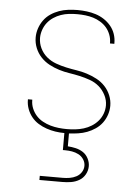

<svg xmlns="http://www.w3.org/2000/svg" viewBox="-53 -570 607 832"><g transform="rotate(5 250.0 -154.0)"><path d="M150 220V202H250Q265 202 280 199.5Q295 197 308.5 190Q322 183 330.5 170Q339 157 339 142Q339 127 330.5 114Q322 101 308.5 94Q295 87 280 84.5Q265 82 250 82H240V8Q220 8 200.5 5Q181 2 162 -4.5Q143 -11 126 -21.5Q109 -32 96.5 -47.5Q84 -63 77 -82Q70 -101 70 -121V-124H89V-121Q89 -103 96 -86Q103 -69 115 -55.5Q127 -42 143.5 -33Q160 -24 177.5 -19Q195 -14 213 -12Q231 -10 249 -10Q267 -10 285.5 -12Q304 -14 322 -19.5Q340 -25 356 -35Q372 -45 384 -59Q396 -73 402.5 -90.5Q409 -108 409 -127Q409 -150 398 -171.5Q387 -193 369.5 -208Q352 -223 329.5 -231Q307 -239 284.5 -244Q262 -249 239 -252.5Q216 -256 193.5 -263Q171 -270 150.5 -281Q130 -292 114 -309Q98 -326 89 -348Q80 -370 80 -394Q80 -414 86.5 -433.5Q93 -453 105 -469.5Q117 -486 134 -497.5Q151 -509 170.5 -516Q190 -523 210.5 -525.5Q231 -528 251 -528Q271 -528 291 -525.5Q311 -523 330 -517Q349 -511 366 -500Q383 -489 396 -473.5Q409 -458 415.5 -439Q422 -420 422 -400V-396H403V-399Q403 -417 396.5 -434Q390 -451 379 -464Q368 -477 352.5 -486.5Q337 -496 320.5 -501Q304 -506 286.5 -508Q269 -510 251 -510Q233 -510 215 -508Q197 -506 180 -500Q163 -494 148 -484Q133 -474 122 -460Q111 -446 105 -428.5Q99 -411 99 -394Q99 -370 109.5 -348.5Q120 -327 138 -312Q156 -297 178 -289Q200 -281 223 -276Q246 -271 269 -267.5Q292 -264 314 -257Q336 -250 357 -239Q378 -228 394 -211Q410 -194 419 -172Q428 -150 428 -127Q428 -107 421.5 -87.5Q415 -68 403 -52Q391 -36 374 -24.5Q357 -13 338.5 -6Q320 1 300 4Q280 7 260 8V64Q277 65 294.5 69Q312 73 326.5 82.5Q341 92 349.5 108.5Q358 125 358 142Q358 161 348.5 178Q339 195 322.5 204.5Q306 214 287.5 217Q269 220 250 220Z"/></g></svg>

Font: Iosevka SS18 Thin
Style: Regular
Weight: 100
Monospace: yes
Designer: Belleve Invis
Foundry: Belleve Invis
Version: Version 25.1.1; ttfautohint (v1.8.4)